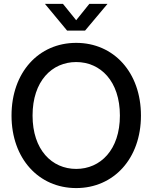

<svg xmlns="http://www.w3.org/2000/svg" viewBox="-20 -961 789 993"><path d="M374 11.7C567.9 11.7 709 -140.6 709 -363.3C709 -586.9 567.9 -739.3 374 -739.3C180.2 -739.3 39.6 -586.9 39.6 -363.3C39.6 -141.1 180.2 11.7 374 11.7ZM374 -87.4C248.5 -87.4 148.4 -186 148.4 -363.3C148.4 -541.5 248.5 -640.1 374 -640.1C499.5 -640.1 600.1 -541.5 600.1 -363.3C600.1 -186 499.5 -87.4 374 -87.4ZM374 -856.4 305.7 -940.9H212.9V-940.4L327.1 -802.7H419.9L535.6 -940.4V-940.9H441.9Z"/></svg>

Font: Inteeer Medium
Style: Regular
Weight: 500
Designer: Rasmus Andersson
Foundry: rsms
Version: Version 4.001;Glyphs 3.4 (3402)